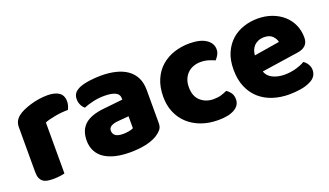

<svg xmlns="http://www.w3.org/2000/svg" viewBox="-55 -847 2073 1208"><g transform="rotate(-20 981.5 -242.5)"><path d="M222 -1Q212 2 190.5 5Q169 8 146 8Q124 8 106.5 5Q89 2 77 -7Q65 -16 58.5 -31.5Q52 -47 52 -72V-372Q52 -395 60.5 -411.5Q69 -428 85 -441Q101 -454 124.5 -464.5Q148 -475 175 -483Q202 -491 231 -495.5Q260 -500 289 -500Q337 -500 365 -481.5Q393 -463 393 -421Q393 -407 389 -393.5Q385 -380 379 -369Q358 -369 336 -367Q314 -365 293 -361Q272 -357 253.5 -352.5Q235 -348 222 -342Z M656 -108Q673 -108 693.5 -111.5Q714 -115 724 -121V-201L652 -195Q624 -193 606 -183Q588 -173 588 -153Q588 -133 603.5 -120.5Q619 -108 656 -108ZM648 -501Q702 -501 746.5 -490Q791 -479 822.5 -456.5Q854 -434 871 -399.5Q888 -365 888 -318V-94Q888 -68 873.5 -51.5Q859 -35 839 -23Q774 16 656 16Q603 16 560.5 6Q518 -4 487.5 -24Q457 -44 440.5 -75Q424 -106 424 -147Q424 -216 465 -253Q506 -290 592 -299L723 -313V-320Q723 -349 697.5 -361.5Q672 -374 624 -374Q586 -374 550 -366Q514 -358 485 -346Q472 -355 463 -373.5Q454 -392 454 -412Q454 -438 466.5 -453.5Q479 -469 505 -480Q534 -491 573.5 -496Q613 -501 648 -501Z M1266 -367Q1241 -367 1218.5 -359Q1196 -351 1179.5 -335.5Q1163 -320 1153 -297Q1143 -274 1143 -243Q1143 -181 1178.5 -150Q1214 -119 1265 -119Q1295 -119 1317 -126Q1339 -133 1356 -141Q1376 -127 1386 -110.5Q1396 -94 1396 -71Q1396 -30 1357 -7.5Q1318 15 1249 15Q1186 15 1135 -3.5Q1084 -22 1047.5 -55.5Q1011 -89 991 -136Q971 -183 971 -240Q971 -306 992.5 -355.5Q1014 -405 1051 -437Q1088 -469 1136.5 -485Q1185 -501 1239 -501Q1311 -501 1350 -475Q1389 -449 1389 -408Q1389 -389 1380 -372.5Q1371 -356 1359 -344Q1342 -352 1318 -359.5Q1294 -367 1266 -367Z M1723 16Q1664 16 1613.5 -0.5Q1563 -17 1525.5 -50Q1488 -83 1466.5 -133Q1445 -183 1445 -250Q1445 -316 1466.5 -363.5Q1488 -411 1523 -441.5Q1558 -472 1603 -486.5Q1648 -501 1695 -501Q1748 -501 1791.5 -485Q1835 -469 1866.5 -441Q1898 -413 1915.5 -374Q1933 -335 1933 -289Q1933 -255 1914 -237Q1895 -219 1861 -214L1614 -177Q1625 -144 1659 -127.5Q1693 -111 1737 -111Q1778 -111 1814.5 -121.5Q1851 -132 1874 -146Q1890 -136 1901 -118Q1912 -100 1912 -80Q1912 -35 1870 -13Q1838 4 1798 10Q1758 16 1723 16ZM1695 -377Q1671 -377 1653.5 -369Q1636 -361 1625 -348.5Q1614 -336 1608.5 -320.5Q1603 -305 1602 -289L1773 -317Q1770 -337 1751 -357Q1732 -377 1695 -377Z"/></g></svg>

Font: Baloo Thambi
Style: Regular
Weight: 400
Designer: Aadarsh Rajan and Ek Type
Foundry: Ek Type
Version: Version 1.443;PS 1.000;hotconv 16.6.51;makeotf.lib2.5.65220;